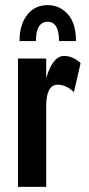

<svg xmlns="http://www.w3.org/2000/svg" viewBox="-20 -728 346 748"><path d="M268 -369Q238 -398 205 -398Q160 -398 160 -315V0H50V-500H160V-423Q185 -510 230 -510Q264 -510 294 -482ZM210 -568Q210 -643 166 -643Q120 -643 120 -568H56Q56 -631 85.5 -669.5Q115 -708 166 -708Q212 -708 244 -673Q276 -638 276 -568Z"/></svg>

Font: Gully ECD Medium
Style: Regular
Weight: 500
Width: 2
Designer: jaikishan Patel
Foundry: MagicType
Version: Version 1.000;Glyphs 3.2 (3242)